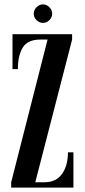

<svg xmlns="http://www.w3.org/2000/svg" viewBox="-20 -856 386 876"><path d="M31 0V-24.5L197 -675.5H164Q105.5 -675.5 83.5 -638.5Q61.5 -601.5 61.5 -540.5H37V-700H309V-675.5L141 -24.5H183.5Q235.5 -24.5 262.8 -62.2Q290 -100 290 -161H315V0ZM176.5 -751.5Q159.5 -751.5 146.8 -764Q134 -776.5 134 -793Q134 -810.5 146.8 -823.2Q159.5 -836 176.5 -836Q192.5 -836 205.2 -823.2Q218 -810.5 218 -793Q218 -776.5 205.2 -764Q192.5 -751.5 176.5 -751.5Z"/></svg>

Font: Imbue 50pt SemiBold
Style: Regular
Weight: 600
Designer: Tyler Finck
Foundry: Etcetera Type Company
Version: Version 1.102; ttfautohint (v1.8.3)